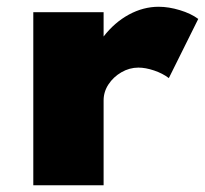

<svg xmlns="http://www.w3.org/2000/svg" viewBox="-20 -548 606 568"><path d="M78.5 0V-512H286.5V-440Q318.5 -481.5 361.2 -504.8Q404 -528 449.5 -528Q479 -528 512 -518Q545 -508 566.5 -492L479.5 -317Q461 -331 435.8 -339.5Q410.5 -348 389.5 -348Q363 -348 339.2 -334.2Q315.5 -320.5 301 -298.5Q286.5 -276.5 286.5 -251V0Z"/></svg>

Font: Spartan Thin Black
Style: Regular
Weight: 900
Version: Version 1.004